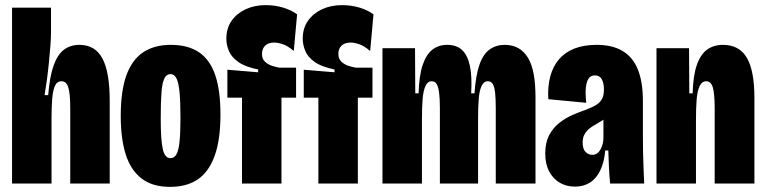

<svg xmlns="http://www.w3.org/2000/svg" viewBox="-20 -716 2988 749"><path d="M27 0V-308V-686H179V-592Q179 -568 176.5 -536Q174 -504 170.5 -469Q167 -434 162.5 -401.5Q158 -369 154 -345H168Q174 -419 189.5 -461.5Q205 -504 230 -522.5Q255 -541 290 -541Q351 -541 379.5 -488Q408 -435 408 -322V0H254V-294Q254 -351 246.5 -375Q239 -399 220 -399Q202 -399 194 -380.5Q186 -362 183.5 -329Q181 -296 181 -253V0Z M643 13Q575 13 532.5 -19.5Q490 -52 470.5 -113.5Q451 -175 451 -264Q451 -361 473 -422Q495 -483 538.5 -512Q582 -541 646 -541Q714 -541 756.5 -512Q799 -483 819.5 -423.5Q840 -364 840 -269Q840 -171 817.5 -108.5Q795 -46 752 -16.5Q709 13 643 13ZM645 -99Q660 -99 668.5 -114.5Q677 -130 680.5 -164.5Q684 -199 684 -255Q684 -318 680.5 -355.5Q677 -393 668.5 -410Q660 -427 645 -427Q630 -427 621.5 -410.5Q613 -394 610 -356Q607 -318 607 -254Q607 -170 615 -134.5Q623 -99 645 -99Z M924 0V-335H867V-444L987 -434V-445Q937 -455 910 -474Q883 -493 873 -517Q863 -541 863 -565Q863 -606 883.5 -635Q904 -664 938.5 -680Q973 -696 1017 -696Q1052 -696 1084 -686.5Q1116 -677 1139 -660L1126 -517Q1103 -537 1083.5 -543.5Q1064 -550 1050 -550Q1027 -550 1014.5 -538Q1002 -526 1002 -506Q1002 -486 1014 -475Q1026 -464 1042 -459Q1058 -454 1070 -452H1135V-335H1078V0Z M1222 0V-335H1165V-444L1285 -434V-445Q1235 -455 1208 -474Q1181 -493 1171 -517Q1161 -541 1161 -565Q1161 -606 1181.5 -635Q1202 -664 1236.5 -680Q1271 -696 1315 -696Q1350 -696 1382 -686.5Q1414 -677 1437 -660L1424 -517Q1401 -537 1381.5 -543.5Q1362 -550 1348 -550Q1325 -550 1312.5 -538Q1300 -526 1300 -506Q1300 -486 1312 -475Q1324 -464 1340 -459Q1356 -454 1368 -452H1433V-335H1376V0Z M1472 0V-315V-528H1599L1600 -352H1613Q1615 -422 1629 -463Q1643 -504 1667 -522.5Q1691 -541 1724 -541Q1761 -541 1782.5 -521Q1804 -501 1813 -459.5Q1822 -418 1818 -352H1831Q1836 -423 1850.5 -464Q1865 -505 1890 -523Q1915 -541 1949 -541Q1980 -541 2002.5 -528Q2025 -515 2040 -490Q2055 -465 2062 -426.5Q2069 -388 2069 -335V0H1914V-294Q1914 -331 1911.5 -354Q1909 -377 1902.5 -388Q1896 -399 1883 -399Q1867 -399 1858.5 -380.5Q1850 -362 1847.5 -330Q1845 -298 1845 -256V0H1696V-295Q1696 -331 1693 -354Q1690 -377 1683.5 -388Q1677 -399 1664 -399Q1648 -399 1639.5 -380Q1631 -361 1628.5 -328Q1626 -295 1626 -250V0Z M2223 12Q2190 12 2164 -3Q2138 -18 2122.5 -47Q2107 -76 2107 -117Q2107 -160 2122.5 -189Q2138 -218 2162.5 -237Q2187 -256 2214.5 -268Q2242 -280 2266 -288Q2292 -298 2307 -307.5Q2322 -317 2329 -331Q2336 -345 2336 -366Q2336 -392 2327.5 -407Q2319 -422 2301 -422Q2285 -422 2276.5 -410Q2268 -398 2265.5 -374.5Q2263 -351 2267 -315L2119 -329Q2116 -378 2126.5 -417.5Q2137 -457 2160.5 -484.5Q2184 -512 2220.5 -526.5Q2257 -541 2308 -541Q2369 -541 2409 -517Q2449 -493 2468.5 -444.5Q2488 -396 2488 -321V-188Q2488 -157 2488.5 -125Q2489 -93 2490.5 -61Q2492 -29 2493 0H2360Q2357 -34 2355.5 -65Q2354 -96 2353 -129H2341Q2337 -83 2321.5 -51Q2306 -19 2281 -3.5Q2256 12 2223 12ZM2290 -112Q2301 -112 2309 -117.5Q2317 -123 2322.5 -133Q2328 -143 2331 -154.5Q2334 -166 2334 -178V-264L2359 -272Q2350 -260 2338.5 -252Q2327 -244 2314.5 -237Q2302 -230 2291 -223Q2280 -216 2272 -208Q2264 -200 2258.5 -188.5Q2253 -177 2253 -160Q2253 -134 2264.5 -123Q2276 -112 2290 -112Z M2541 0V-325V-528H2668L2669 -352H2682Q2684 -422 2698.5 -463Q2713 -504 2738.5 -522.5Q2764 -541 2800 -541Q2864 -541 2893.5 -490.5Q2923 -440 2923 -334V0H2768V-294Q2768 -349 2761 -374Q2754 -399 2735 -399Q2718 -399 2709 -379.5Q2700 -360 2697.5 -326.5Q2695 -293 2695 -249V0Z"/></svg>

Font: Bricolage Grotesque 72pt Condensed ExtraBold
Style: Regular
Weight: 800
Width: 3
Designer: Mathieu Triay
Foundry: Atelier Triay
Version: Version 1.001;gftools[0.9.33.dev8+g029e19f]